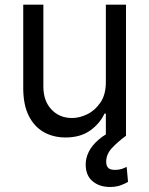

<svg xmlns="http://www.w3.org/2000/svg" viewBox="-20 -565 621 799"><path d="M420.5 -223V-545.5H504.3V0H420.5V-92.3H414.8Q395.6 -50.8 355.1 -21.8Q314.6 7.1 252.8 7.1Q201.7 7.1 161.9 -15.4Q122.2 -38 99.4 -83.6Q76.7 -129.3 76.7 -198.9V-545.5H160.5V-204.5Q160.5 -144.9 194.1 -109.4Q227.6 -73.9 279.8 -73.9Q311.1 -73.9 343.6 -89.8Q376.1 -105.8 398.3 -138.8Q420.5 -171.9 420.5 -223ZM437.5 213.1Q393.8 213.1 365.2 189.1Q336.6 165.1 336.6 119.3Q336.6 93 349.4 66.8Q362.2 40.5 390.6 16Q419 -8.5 465.9 -29.8L504.3 0Q472.3 23.4 447.1 49.7Q421.9 76 421.9 108Q421.9 123.9 429.7 133Q437.5 142 458.8 142Q474.8 142 487.2 137.8Q499.6 133.5 507.1 129.3L512.8 191.8Q501.1 199.2 482.1 206.1Q463.1 213.1 437.5 213.1Z"/></svg>

Font: InterMG
Style: Regular
Weight: 400
Designer: Rasmus Andersson
Foundry: rsms
Version: Version 3.019;December 26, 2023;FontCreator 15.0.0.2955 64-b